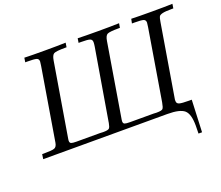

<svg xmlns="http://www.w3.org/2000/svg" viewBox="-139 -888 1483 1288"><g transform="rotate(-20 602.0 -244.0)"><path d="M33.2 0 38.1 -34.2H50.8Q107.9 -34.2 125.5 -40.5Q143.1 -46.9 147.9 -75.2L233.9 -592.8Q237.8 -616.7 237.8 -623Q237.8 -642.1 221.9 -647Q206.1 -651.9 155.8 -651.9H142.1L147 -683.1Q195.8 -681.2 293.9 -681.2Q393.1 -681.2 441.9 -683.1L437 -651.9H426.8Q361.8 -651.9 346.4 -643.3Q331.1 -634.8 325.2 -598.1L236.8 -67.9Q235.8 -64 235.8 -57.1Q235.8 -42 246.3 -38.1Q256.8 -34.2 282.2 -34.2H452.1Q456.1 -34.2 461.9 -33.7Q467.8 -33.2 472.2 -33.2H475.1Q508.3 -33.2 516.6 -41.5Q524.9 -49.8 529.8 -78.1Q530.8 -83 530.8 -85L616.2 -591.8Q619.1 -609.9 619.1 -622.1Q619.1 -641.1 603.5 -646.5Q587.9 -651.9 541 -651.9H522.9L527.8 -683.1Q576.7 -681.2 674.8 -681.2Q773.9 -681.2 823.2 -683.1L817.9 -651.9H808.1Q743.2 -651.9 727.5 -643.3Q711.9 -634.8 706.1 -598.1L618.2 -67.9Q617.2 -64 617.2 -57.1Q617.2 -42 627.7 -38.1Q638.2 -34.2 664.1 -34.2H833Q835.9 -34.2 843 -33.7Q850.1 -33.2 853 -33.2H856Q891.1 -33.2 899.2 -42Q907.2 -50.8 913.1 -85L997.1 -591.8Q1001 -615.7 1001 -623Q1001 -642.1 985.1 -647Q969.2 -651.9 921.9 -651.9H903.8L910.2 -683.1Q959 -681.2 1056.9 -681.2Q1154.8 -681.2 1204.1 -683.1L1199.2 -651.9H1187Q1141.1 -651.9 1121.6 -647Q1102.1 -642.1 1096.9 -633.5Q1091.8 -625 1087.9 -600.1Q1086.9 -593.3 1085.9 -588.9L1000 -73.2V-63Q1000 -44.9 1017.6 -39.6Q1035.2 -34.2 1087.9 -34.2H1106L1096.2 194.8H1070.8Q1070.8 186 1071.3 167Q1071.8 147.9 1071.8 138.2Q1071.8 55.2 1040.3 27.6Q1008.8 0 919.9 0Z"/></g></svg>

Font: CMU Serif Extra
Style: RomanSlanted
Weight: 500
Italic angle: -9.46001°
Version: Version 0.7.0